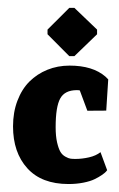

<svg xmlns="http://www.w3.org/2000/svg" viewBox="-20 -455 299 482"><path d="M154 -314H166.7L223.7 -369V-380.7L166.7 -435.3H154L99.3 -380.7V-369ZM249 -27.7 232.3 -73Q221 -64 203.5 -60Q186 -56 169.3 -56Q162 -56 157 -56.7Q152 -57.3 144.2 -61.7Q136.3 -66 131.7 -73.8Q127 -81.7 123.3 -97.5Q119.7 -113.3 119.7 -135.7Q119.7 -187 131.2 -207.8Q142.7 -228.7 173 -228.7Q177.7 -228.7 180.3 -228L199.3 -177L246.7 -177.3L251.7 -255.7Q251.7 -255.7 244.7 -262.7Q212.7 -290.3 154.7 -290.3Q124.7 -290.3 98.8 -279.8Q73 -269.3 53.8 -250.2Q34.7 -231 23.7 -202Q12.7 -173 12.7 -137.7Q12.7 -72.3 48.5 -32.7Q84.3 7 152 7Q172 7 189.5 3.5Q207 0 217.5 -5.2Q228 -10.3 235.5 -15.5Q243 -20.7 246 -24Z"/></svg>

Font: Jomhuria
Style: Regular
Weight: 400
Designer: Arabic design by Kourosh Beigpour, Latin design by Eben Sorkin, engineering by Lasse Fister and Khaled Hosney
Version: Version 1.0010